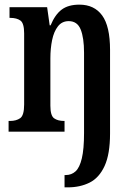

<svg xmlns="http://www.w3.org/2000/svg" viewBox="-20 -567 573 827"><path d="M258 240V187H263Q288 187 305.5 171Q323 155 332.5 115Q342 75 342 6V-340Q342 -404 327.5 -440Q313 -476 276 -476Q247 -476 229.5 -453.5Q212 -431 204.5 -394.5Q197 -358 197 -316V-112Q197 -69 213 -57.5Q229 -46 256 -46H258V0H17V-46H23Q50 -46 67 -58Q84 -70 84 -117V-423Q84 -467 68 -478.5Q52 -490 24 -490H21V-536H183L194 -458H198Q217 -504 245.5 -525.5Q274 -547 322 -547Q386 -547 420 -500.5Q454 -454 454 -352V8Q454 97 430.5 148Q407 199 366 219.5Q325 240 272 240Z"/></svg>

Font: Noto Serif Tamil ExtraCondensed SemiBold
Style: Italic
Weight: 600
Width: 2
Italic angle: -12°
Designer: Indian Type Foundry, Tom Grace, and the Monotype Design Team
Foundry: Monotype Imaging Inc.
Version: Version 2.003; ttfautohint (v1.8.4.7-5d5b)